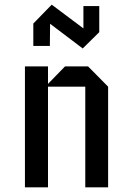

<svg xmlns="http://www.w3.org/2000/svg" viewBox="-20 -804 564 824"><path d="M444 0H346V-432H186V0H87V-519H186V-444L259 -519H358L444 -432ZM406 -666 335 -596 195 -702 194 -607H123V-703L202 -784L338 -682V-778H406Z"/></svg>

Font: Iceberg
Style: Regular
Weight: 400
Designer: Victor Kharyk
Foundry: Cyreal (www.cyreal.org)
Version: Version 1.002